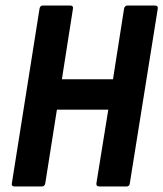

<svg xmlns="http://www.w3.org/2000/svg" viewBox="-20 -675 591 695"><path d="M34 0Q20 0 23 -12L123 -643Q125 -655 135 -655H234Q246 -655 244 -643L204 -388H389L429 -643Q431 -655 442 -655H540Q553 -655 551 -643L450 -12Q449 0 438 0H341Q327 0 329 -12L372 -278H186L144 -12Q142 0 131 0Z"/></svg>

Font: Sofia Sans Condensed ExtraBold
Style: Italic
Weight: 800
Italic angle: -9°
Version: Version 4.100